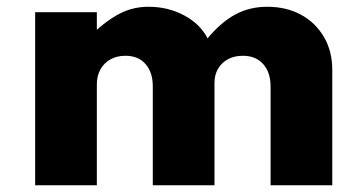

<svg xmlns="http://www.w3.org/2000/svg" viewBox="-20 -548 1078 568"><path d="M84 0V-512H266.5V-460Q307.5 -496 343 -512Q378.5 -528 419.5 -528Q477 -528 524.8 -502.5Q572.5 -477 594 -434.5Q634 -482.5 676.2 -505.2Q718.5 -528 770.5 -528Q826.5 -528 869.8 -504.8Q913 -481.5 938 -439.2Q963 -397 963 -341V0H780.5V-291.5Q780.5 -334 758.5 -358.5Q736.5 -383 698.5 -383Q673 -383 654.2 -372.8Q635.5 -362.5 625 -344.5Q614.5 -326.5 614.5 -303V0H432V-293Q432 -333.5 410.8 -358.2Q389.5 -383 351 -383Q325.5 -383 306.5 -372.2Q287.5 -361.5 277 -342.5Q266.5 -323.5 266.5 -298.5V0Z"/></svg>

Font: Spartan Thin ExtraBold
Style: Regular
Weight: 800
Version: Version 1.004